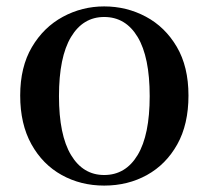

<svg xmlns="http://www.w3.org/2000/svg" viewBox="-20 -563 652 599"><path d="M305 16Q232 16 172.5 -17Q113 -50 78 -113Q43 -176 43 -265Q43 -354 79.5 -416Q116 -478 176 -510.5Q236 -543 305 -543Q375 -543 435 -511Q495 -479 531.5 -417Q568 -355 568 -265Q568 -175 533 -112.5Q498 -50 438.5 -17Q379 16 305 16ZM305 -17Q372 -17 409.5 -79.5Q447 -142 447 -263Q447 -385 409.5 -447.5Q372 -510 305 -510Q239 -510 201.5 -447.5Q164 -385 164 -263Q164 -142 201.5 -79.5Q239 -17 305 -17Z"/></svg>

Font: Noto Serif TC SemiBold
Style: Regular
Weight: 600
Version: Version 2.002-H1;hotconv 1.1.0;makeotfexe 2.6.0